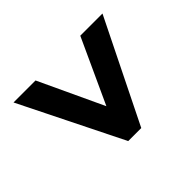

<svg xmlns="http://www.w3.org/2000/svg" viewBox="-128 -723 728 728"><g transform="rotate(45 236.5 -358.5)"><path d="M32 -238V-120L443 -324V-394L32 -597V-478L291 -359Z"/></g></svg>

Font: Noto Sans Arabic UI XCn
Style: Bold
Weight: 700
Width: 2
Designer: Monotype Design Team, Nadine Chahine and Nizar Qandah
Foundry: Monotype Imaging Inc.
Version: Version 2.010